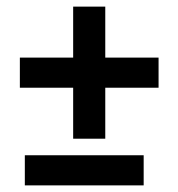

<svg xmlns="http://www.w3.org/2000/svg" viewBox="-20 -560 539 580"><path d="M414 -91V0H55V-91ZM459 -386V-295H298V-141H201V-295H40V-386H201V-540H298V-386Z"/></svg>

Font: Mukta Malar ExtraBold
Style: Regular
Weight: 800
Designer: Aadarsh Rajan, Girish Dalvi, Yashodeep Gholap
Foundry: Ek Type
Version: Version 2.538;PS 1.000;hotconv 16.6.51;makeotf.lib2.5.65220;